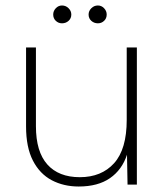

<svg xmlns="http://www.w3.org/2000/svg" viewBox="-20 -673 601 700"><path d="M206 -588Q193 -588 183.5 -597Q174 -606 174 -620Q174 -633 183.5 -643Q193 -653 206 -653Q220 -653 230 -643Q240 -633 240 -620Q240 -606 230 -597Q220 -588 206 -588ZM337 -588Q323 -588 313 -597Q303 -606 303 -620Q303 -633 313 -643Q323 -653 337 -653Q350 -653 359.5 -643Q369 -633 369 -620Q369 -606 359.5 -597Q350 -588 337 -588ZM479 0H445L443 -109Q425 -54 381 -23.5Q337 7 267 7Q212 7 168.5 -16Q125 -39 100 -87.5Q75 -136 75 -212V-500H111V-213Q111 -120 152.5 -73.5Q194 -27 271 -27Q350 -27 396 -78Q442 -129 442 -236V-500H479Z"/></svg>

Font: Albert Sans ExtraLight
Style: Regular
Weight: 250
Designer: Andreas Rasmussen
Foundry: a.Foundry
Version: Version 1.025